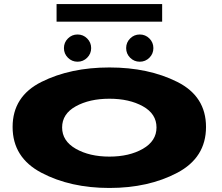

<svg xmlns="http://www.w3.org/2000/svg" viewBox="-20 -927 1102 952"><path d="M522.5 5Q329 5 185.8 -70.2Q42.5 -145.5 42.5 -297.5Q42.5 -449.5 185.8 -521Q329 -592.5 522.5 -592.5Q716 -592.5 858.8 -521Q1001.5 -449.5 1001.5 -297.5Q1001.5 -145.5 858.8 -70.2Q716 5 522.5 5ZM522.5 -150.5Q621 -150.5 688.5 -189.2Q756 -228 756 -295Q756 -362.5 688.5 -400Q621 -437.5 522.5 -437.5Q424 -437.5 356 -400Q288 -362.5 288 -295Q288 -228 356 -189.2Q424 -150.5 522.5 -150.5ZM364.5 -621Q336.5 -621 316.8 -640.8Q297 -660.5 297 -688.5Q297 -716.5 316.8 -736.2Q336.5 -756 364.5 -756Q392.5 -756 412.2 -736.2Q432 -716.5 432 -688.5Q432 -660.5 412.2 -640.8Q392.5 -621 364.5 -621ZM673 -621Q645 -621 625.2 -640.8Q605.5 -660.5 605.5 -688.5Q605.5 -716.5 625.2 -736.2Q645 -756 673 -756Q701 -756 720.8 -736.2Q740.5 -716.5 740.5 -688.5Q740.5 -660.5 720.8 -640.8Q701 -621 673 -621ZM260.5 -819.5V-907H784V-819.5Z"/></svg>

Font: Anybody UltraExpanded ExtraBold
Style: Regular
Weight: 800
Width: 9
Designer: Tyler Finck
Foundry: Etcetera Type Company
Version: Version 1.010; ttfautohint (v1.8.3) -l 8 -r 50 -G 200 -x 14 